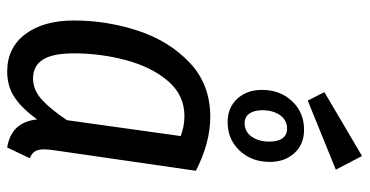

<svg xmlns="http://www.w3.org/2000/svg" viewBox="-260 -728 1001 520"><g transform="rotate(90 240.0 -468.5)"><path d="M443 -499 388 -119Q385 -101 385 -88Q385 -73 390 -64Q395 -55 409 -49L380 12Q311 1 304 -69Q275 -29 245 -8.5Q215 12 174 12Q110 12 73 -37Q36 -86 36 -169Q36 -257 63.5 -341.5Q91 -426 150 -482Q209 -538 297 -538Q367 -538 443 -499ZM125 -169Q125 -111 142 -84.5Q159 -58 193 -58Q224 -58 250 -81.5Q276 -105 306 -150L349 -458Q322 -468 295 -468Q238 -468 200 -423.5Q162 -379 143.5 -310Q125 -241 125 -169ZM419 -699Q419 -650 388.5 -617.5Q358 -585 311 -585Q272 -585 248 -611Q224 -637 224 -678Q224 -727 254.5 -759.5Q285 -792 332 -792Q371 -792 395 -766Q419 -740 419 -699ZM279 -679Q279 -657 288 -644Q297 -631 314 -631Q337 -631 350.5 -650Q364 -669 364 -698Q364 -721 355 -733.5Q346 -746 329 -746Q306 -746 292.5 -727Q279 -708 279 -679ZM403 -949 440 -878 253 -802 230 -847Z"/></g></svg>

Font: Fira Sans Extra Condensed
Style: Italic
Weight: 400
Width: 3
Italic angle: -8°
Designer: Carrois Corporate & Edenspiekermann AG
Foundry: Carrois Corporate GbR & Edenspiekermann AG
Version: Version 4.203